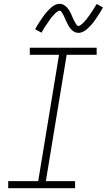

<svg xmlns="http://www.w3.org/2000/svg" viewBox="-20 -985 559 1005"><path d="M373 0H23V-37H180L289 -698H136V-735H486V-698H329L220 -37H373ZM391 -813Q385 -813 379 -814.5Q373 -816 368 -819Q363 -822 358.5 -825.5Q354 -829 350.5 -833.5Q347 -838 343.5 -842.5Q340 -847 337.5 -852Q335 -857 332.5 -862Q330 -867 327.5 -872.5Q325 -878 322.5 -883.5Q320 -889 317.5 -894.5Q315 -900 312.5 -905Q310 -910 307 -914.5Q304 -919 301 -924Q298 -929 292 -929Q288 -929 284 -926.5Q280 -924 276.5 -921.5Q273 -919 269.5 -915.5Q266 -912 262 -907.5Q258 -903 256.5 -901.5Q255 -900 252.5 -897.5Q250 -895 248 -892Q246 -889 243.5 -885.5Q241 -882 238.5 -878.5Q236 -875 233.5 -871Q231 -867 228 -863Q225 -859 222 -854.5Q219 -850 216 -845.5Q213 -841 210 -836Q207 -831 204 -825.5Q201 -820 197 -814L164 -832Q170 -843 176 -853Q182 -863 188 -872Q194 -881 199.5 -889Q205 -897 210 -904Q215 -911 220 -917Q225 -923 230 -928Q235 -933 242.5 -940.5Q250 -948 257.5 -953Q265 -958 274 -961.5Q283 -965 292 -965Q298 -965 303.5 -963.5Q309 -962 314 -959Q319 -956 323.5 -952.5Q328 -949 332 -944.5Q336 -940 339 -935.5Q342 -931 345 -926Q348 -921 350.5 -916Q353 -911 355 -905.5Q357 -900 359.5 -894.5Q362 -889 364.5 -883.5Q367 -878 370 -873Q373 -868 375.5 -863.5Q378 -859 381.5 -854Q385 -849 391 -849Q395 -849 398.5 -851.5Q402 -854 405.5 -856.5Q409 -859 412.5 -862.5Q416 -866 420.5 -870.5Q425 -875 426 -876.5Q427 -878 429.5 -880.5Q432 -883 434 -886Q436 -889 438.5 -892.5Q441 -896 444 -899.5Q447 -903 449.5 -907Q452 -911 454.5 -915Q457 -919 460.5 -923.5Q464 -928 466.5 -932.5Q469 -937 472.5 -942Q476 -947 479 -952.5Q482 -958 486 -964L519 -946Q513 -935 507 -925Q501 -915 495 -906Q489 -897 483.5 -889Q478 -881 473 -874Q468 -867 463 -861Q458 -855 453 -850Q448 -845 440.5 -837.5Q433 -830 425.5 -825Q418 -820 409 -816.5Q400 -813 391 -813Z"/></svg>

Font: Iosevka Extralight Oblique
Style: Regular
Weight: 200
Italic angle: -9°
Monospace: yes
Designer: Belleve Invis
Foundry: Belleve Invis
Version: Version 32.5.0; ttfautohint (v1.8.4)